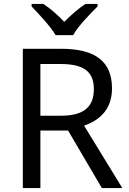

<svg xmlns="http://www.w3.org/2000/svg" viewBox="-20 -964 662 984"><path d="M265 -784H355C379 -829 442 -893 480 -931V-944H418C383 -921 345 -888 309 -852C276 -888 237 -921 202 -944H142V-931C178 -893 239 -829 265 -784ZM294 -714H97V0H187V-295H329L502 0H607L411 -320C483 -345 554 -397 554 -511C554 -647 471 -714 294 -714ZM289 -636C406 -636 461 -600 461 -507C461 -417 410 -371 294 -371H187V-636Z"/></svg>

Font: Noto Sans Buginese
Style: Regular
Weight: 400
Designer: Monotype Design Team
Foundry: Monotype Imaging Inc.
Version: Version 2.002